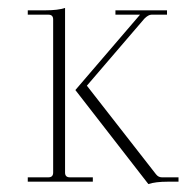

<svg xmlns="http://www.w3.org/2000/svg" viewBox="-20 -458 472 484"><path d="M50 0V-11H102Q114 -11 114 -23V-409Q114 -421 102 -421H50V-432H95Q126 -432 144 -438V-23Q144 -11 156 -11H214V0ZM354 6 170 -231 333 -421H271V-432H401V-421H362Q354 -421 344 -411L199 -242L373 -19Q379 -11 388 -11H430V0H403Q372 0 354 6Z"/></svg>

Font: Arapey Thin-Display
Style: Regular
Weight: 100
Designer: Eduardo Rodriguez Tunni
Foundry: Eduardo Rodriguez Tunni
Version: Version 4.000